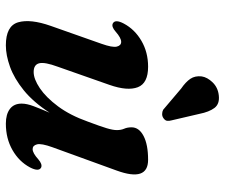

<svg xmlns="http://www.w3.org/2000/svg" viewBox="-76 -680 768 656"><g transform="rotate(90 308.0 -352.0)"><path d="M552.5 -108.5Q567.5 -100.5 552 -70.5Q532 -33 492.5 -10.5Q453 12 402.5 12Q370.5 12 352.2 -1.8Q334 -15.5 334 -42Q334 -59.5 342.8 -82.8Q351.5 -106 365 -137.5Q329 -82 288.5 -49.2Q248 -16.5 208.2 -2.2Q168.5 12 135 12Q68.5 12 56.2 -30Q44 -72 68.5 -141.5L129.5 -314.5Q143 -352.5 139.2 -367.2Q135.5 -382 123 -382Q109.5 -382 88 -363Q71 -348 60 -353.5Q45 -361.5 60.5 -391Q80.5 -428.5 119.5 -451.2Q158.5 -474 208 -474Q264.5 -474 278 -438.8Q291.5 -403.5 270 -342L208 -165.5Q191.5 -121 196.2 -102Q201 -83 226 -83Q250 -83 281.5 -104.2Q313 -125.5 343.5 -166.5Q374 -207.5 395.5 -268Q411.5 -310.5 418 -332.2Q424.5 -354 424.5 -367Q424.5 -381.5 419.8 -392.2Q415 -403 415 -417.5Q415 -443 444.5 -458.5Q474 -474 526 -474Q602 -474 562.5 -366L483 -147Q469.5 -109.5 473.2 -94.5Q477 -79.5 489.5 -79.5Q503 -79.5 524.5 -99Q541.5 -113.5 552.5 -108.5ZM369 -649.5 391.5 -553Q393.5 -546 392.8 -539.2Q392 -532.5 384.5 -527Q378 -522 369.8 -522Q361.5 -522 355 -525.5L282.5 -587Q260 -602.5 249.2 -618.5Q238.5 -634.5 241 -657Q244 -676.5 261.5 -694.5Q279 -712.5 305.5 -715.5Q335 -719 348.8 -700.8Q362.5 -682.5 369 -649.5Z"/></g></svg>

Font: Fraunces 9pt SemiBold
Style: Italic
Weight: 600
Italic angle: -16°
Version: Version 1.000;[b76b70a41]